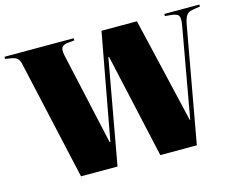

<svg xmlns="http://www.w3.org/2000/svg" viewBox="-110 -883 1290 1036"><g transform="rotate(-15 534.5 -365.0)"><path d="M222 0 74 -661Q69 -687 58 -698Q47 -709 22 -713L-10 -718V-730H377V-718L338 -714Q318 -712 307.5 -700.5Q297 -689 305 -652L419 -138H423L532 -730H730L868 -141H870L959 -641Q967 -683 959 -697.5Q951 -712 916 -715L883 -718V-730H1079V-719L1047 -714Q1032 -712 1020 -707.5Q1008 -703 999 -688.5Q990 -674 984 -639L869 0H665L535 -583H531L426 0Z"/></g></svg>

Font: Literata 72pt Black
Style: Regular
Weight: 900
Designer: Latin by Veronika Burian and Jose Scaglione. Greek by Irene Vlachou. Cyrillic by Vera Evstafieva.
Foundry: TypeTogether
Version: Version 3.002